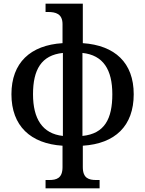

<svg xmlns="http://www.w3.org/2000/svg" viewBox="-20 -780 788 1041"><path d="M227 241H520V196H502C462 196 429 187 429 126V10C604 -1 705 -97 705 -269C705 -440 603 -534 429 -546V-760H227V-715H240C281 -715 319 -706 319 -649V-546C145 -535 42 -440 42 -269C42 -97 146 -1 319 10V126C319 187 286 196 246 196H227ZM321 -43C210 -55 159 -136 159 -269C159 -402 204 -481 321 -493ZM427 -43V-493C540 -481 589 -402 589 -269C589 -136 547 -55 427 -43Z"/></svg>

Font: Noto Serif Medium
Style: Regular
Weight: 500
Designer: Monotype Design Team
Foundry: Monotype Imaging Inc.
Version: Version 2.013